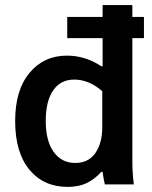

<svg xmlns="http://www.w3.org/2000/svg" viewBox="-20 -730 601 760"><path d="M384.8 -226.1V-369.1Q332 -415 273.9 -415Q220.2 -415 190.7 -372.6Q161.1 -330.1 161.1 -251Q161.1 -172.4 192.4 -128.7Q223.6 -85 277.8 -85Q330.6 -85 357.7 -124.5Q384.8 -164.1 384.8 -226.1ZM386.2 -579.1H246.1V-663.1H386.2V-710H503.9V-663.1H549.8V-579.1H503.9V-91.8Q503.9 -44.9 509.8 0H395Q388.7 -27.3 386.2 -49.8H380.9Q353.5 -19.5 322.3 -4.9Q291 9.8 248 9.8Q152.8 9.8 96.4 -58.3Q40 -126.5 40 -251Q40 -373.5 96.9 -441.7Q153.8 -509.8 245.1 -509.8Q317.4 -509.8 380.9 -467.8H386.2Z"/></svg>

Font: LT Hoop SemBd
Style: Regular
Weight: 600
Designer: Daniel Lyons
Foundry: LyonsType
Version: Version 1.000